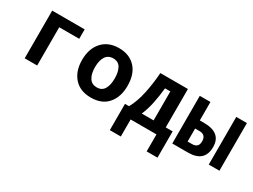

<svg xmlns="http://www.w3.org/2000/svg" viewBox="-54 -1133 2509 1905"><g transform="rotate(30 1200.0 -180.5)"><path d="M282 0V-438H511V-546H139V0Z M1160 -273Q1160 -407 1090.5 -481.5Q1021 -556 902 -556Q780 -556 710 -478.5Q640 -401 640 -271Q640 -144 708.5 -67Q777 10 900 10Q1027 10 1093.5 -68Q1160 -146 1160 -273ZM787 -273Q787 -350 815.5 -394.5Q844 -439 902 -439Q961 -439 987 -393.5Q1013 -348 1013 -273Q1013 -196 986 -151.5Q959 -107 902 -107Q844 -107 815.5 -152Q787 -197 787 -273Z M1494 -438H1555V-106H1419Q1450 -177 1467.5 -262Q1485 -347 1494 -438ZM1353 195V0H1649V195H1773V-106H1694V-546H1378Q1370 -424 1345 -306.5Q1320 -189 1273 -106H1227V195Z M2370 0V-546H2248V0ZM2010 0Q2199 0 2199 -172Q2199 -335 2000 -335H1952V-546H1830V0ZM1952 -242H2002Q2076 -242 2076 -166Q2076 -93 2003 -93H1952Z"/></g></svg>

Font: Noto Sans Mono UI
Style: Bold
Weight: 700
Designer: Monotype Design team
Foundry: Monotype Imaging Inc.
Version: 1.000